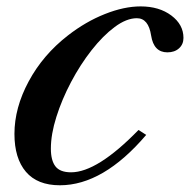

<svg xmlns="http://www.w3.org/2000/svg" viewBox="-20 -554 579 585"><path d="M162.5 10.5Q94 10.5 59 -30.5Q24 -71.5 24 -146Q24 -225.5 67.5 -306.2Q111 -387 187 -446Q241 -488 299.5 -511.2Q358 -534.5 408.5 -534.5Q465 -534.5 502 -506.8Q539 -479 539 -438.5Q539 -419 525.5 -406.8Q512 -394.5 490 -394.5Q448.5 -394.5 440.5 -445.5Q432.5 -498.5 397 -498.5Q365.5 -498.5 329.5 -471.8Q293.5 -445 259 -401Q224.5 -357 196.5 -304Q168.5 -251 151.8 -198Q135 -145 135 -101Q135 -65 149 -47Q163 -29 196.5 -29Q276.5 -29 402 -158L425.5 -143Q294.5 10.5 162.5 10.5Z"/></svg>

Font: Libre Caslon Text Medium Italic
Style: Regular
Weight: 500
Italic angle: -22.583°
Designer: Pablo Impallari, Rodrigo Fuenzalida, Katja Schimmel
Foundry: Pablo Impallari, Rodrigo Fuenzalida
Version: Version 2.000